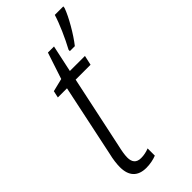

<svg xmlns="http://www.w3.org/2000/svg" viewBox="-246 -795 847 847"><g transform="rotate(-45 177.5 -371.5)"><path d="M236 -601V-593H267C299 -633 340 -704 354 -744L355 -753H302C289 -710 261 -647 236 -601ZM111 10C134 10 158 5 175 -2V-47C160 -41 143 -37 125 -37C95 -37 83 -54 83 -82C83 -99 87 -121 93 -147L165 -486H258L268 -531H174L201 -657H163L122 -533L61 -518L54 -486H111L40 -149C33 -121 30 -94 30 -75C30 -19 58 10 111 10Z"/></g></svg>

Font: Noto Sans Condensed Light
Style: Italic
Weight: 300
Width: 3
Italic angle: -12°
Designer: Monotype Design Team
Foundry: Monotype Imaging Inc.
Version: Version 2.013